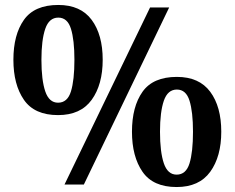

<svg xmlns="http://www.w3.org/2000/svg" viewBox="-20 -744 946 774"><path d="M214 -280Q119 -280 76.5 -341.5Q34 -403 34 -503Q34 -604 76.5 -664Q119 -724 215 -724Q305 -724 349.5 -664Q394 -604 394 -503Q394 -403 349.5 -341.5Q305 -280 214 -280ZM240 0 585 -714H662L318 0ZM214 -330Q252 -330 266 -375.5Q280 -421 280 -503Q280 -583 266 -628Q252 -673 215 -673Q178 -673 162.5 -628Q147 -583 147 -503Q147 -421 162.5 -375.5Q178 -330 214 -330ZM692 10Q597 10 554.5 -51.5Q512 -113 512 -213Q512 -314 554.5 -374Q597 -434 693 -434Q783 -434 827.5 -374Q872 -314 872 -213Q872 -113 827.5 -51.5Q783 10 692 10ZM692 -40Q730 -40 744 -85.5Q758 -131 758 -213Q758 -293 744 -338Q730 -383 693 -383Q656 -383 640.5 -338Q625 -293 625 -213Q625 -131 640.5 -85.5Q656 -40 692 -40Z"/></svg>

Font: Noto Serif Ethiopic
Style: Bold
Weight: 700
Designer: Monotype Design Team
Foundry: Monotype Imaging Inc.
Version: Version 2.102; ttfautohint (v1.8.4.7-5d5b)